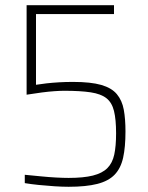

<svg xmlns="http://www.w3.org/2000/svg" viewBox="-20 -708 566 736"><path d="M243 8Q219 8 188.5 6Q158 4 128.5 1Q99 -2 75 -6V-38Q107 -35 137 -32Q167 -29 195 -27.5Q223 -26 243 -26Q300 -26 336 -35Q372 -44 391.5 -63.5Q411 -83 418 -115.5Q425 -148 425 -197Q425 -250 417 -282.5Q409 -315 388 -331.5Q367 -348 328 -354Q289 -360 226 -360Q211 -360 189 -358.5Q167 -357 140 -353.5Q113 -350 82 -345V-688H417V-654H118V-383Q136 -386 158.5 -388.5Q181 -391 206.5 -392.5Q232 -394 260 -394Q328 -394 368 -382.5Q408 -371 428 -347Q448 -323 454.5 -287.5Q461 -252 461 -204Q461 -144 452 -103.5Q443 -63 419.5 -38.5Q396 -14 353 -3Q310 8 243 8Z"/></svg>

Font: Saira Thin SemiCondensed
Style: Regular
Weight: 100
Width: 4
Version: Version 1.101